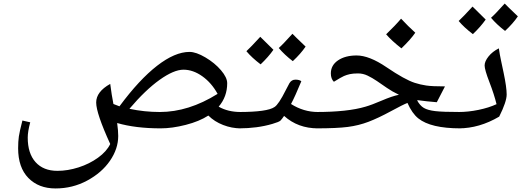

<svg xmlns="http://www.w3.org/2000/svg" viewBox="-20 -712 2994 1080"><path d="M708 -100Q792 -82 879 -82Q1041 -82 1204 -184Q1170 -246 1118 -283Q1066 -320 1012 -320Q958 -320 878 -263Q798 -206 708 -100ZM82 122Q82 84 86 56Q90 28 106 -34L150 -24Q136 28 136 62Q136 151 180 200Q224 249 303 249Q361 249 422 229.5Q483 210 531.5 175Q580 140 600 98Q521 -75 521 -135.5Q521 -196 600 -240Q608 -177 618 -127Q624 -124 652 -114Q763 -264 863.5 -342Q964 -420 1046 -420Q1083 -420 1135.5 -389Q1188 -358 1223 -317Q1258 -276 1258 -244Q1258 -168 1210 -112Q1262 -82 1334 -82Q1344 -82 1344 -72V0Q1344 10 1334 10Q1284 10 1235 -9Q1186 -28 1152 -62Q1101 -29 1024.5 -9.5Q948 10 884 10Q742 10 639 -20Q645 24 645 53Q645 125 598.5 192.5Q552 260 470 304Q388 348 292.5 348Q197 348 139.5 289Q82 230 82 122Z M1608 -244Q1620 -264 1642 -264Q1664 -264 1675 -255Q1640 -170 1617 -127Q1688 -82 1768 -82Q1778 -82 1778 -72V0Q1778 10 1768 10Q1656 10 1578 -60L1568 -46L1558 -34Q1550 -26 1512 -15Q1427 10 1324 10Q1314 10 1314 0V-72Q1314 -82 1324 -82Q1484 -82 1524 -110Q1547 -124 1588 -206ZM1699 -450Q1672 -410 1627 -368Q1580 -404 1548 -442Q1569 -460 1625 -522Q1636 -510 1699 -450ZM1518 -432Q1490 -392 1446 -350Q1396 -388 1366 -424Q1390 -446 1444 -505Q1455 -493 1518 -432Z M1858 -252Q1841 -269 1841 -299Q1841 -345 1881.5 -372.5Q1922 -400 1986 -400Q2057 -400 2154 -334Q2257 -264 2313 -246Q2344 -236 2377.5 -231Q2411 -226 2483 -226L2437 -137Q2376 -142 2334 -148H2326Q2342 -118 2364 -105Q2386 -92 2428 -87Q2470 -82 2570 -82Q2580 -82 2580 -72V0Q2580 10 2570 10Q2403 10 2333 -46Q2298 -74 2272 -133Q2248 -124 2178 -86Q2108 -48 2053 -27Q1998 -6 1936.5 2Q1875 10 1758 10Q1748 10 1748 0V-72Q1748 -82 1758 -82Q1936 -82 2036 -112Q2071 -122 2128 -146.5Q2185 -171 2224 -179Q2186 -197 2156.5 -217.5Q2127 -238 2100.5 -256Q2074 -274 2048 -286.5Q2022 -299 1994 -299Q1966 -299 1948 -295Q1930 -291 1915 -284.5Q1900 -278 1858 -252ZM2316 -528Q2290 -490 2238 -440Q2184 -482 2152 -519Q2204 -569 2236 -607Q2276 -564 2316 -528Z M2560 10Q2550 10 2550 0V-72Q2550 -82 2560 -82Q2614 -82 2672 -94Q2730 -106 2773 -126Q2760 -180 2733 -250Q2706 -320 2706 -343.5Q2706 -367 2728 -394.5Q2750 -422 2786 -440Q2791 -405 2798.5 -370.5Q2806 -336 2813 -302Q2830 -221 2830 -180.5Q2830 -140 2788 -56Q2676 10 2560 10ZM2893 -620Q2866 -580 2821 -538Q2774 -574 2742 -612Q2763 -630 2819 -692Q2830 -680 2893 -620ZM2712 -602Q2684 -562 2640 -520Q2590 -558 2560 -594Q2584 -616 2638 -675Q2649 -663 2712 -602Z"/></svg>

Font: Autonym
Style: Regular
Weight: 500
Version: Version 1.0.20131126